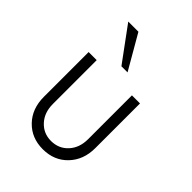

<svg xmlns="http://www.w3.org/2000/svg" viewBox="-220 -854 968 968"><g transform="rotate(45 264.5 -370.0)"><path d="M292.5 -566.2H248.8L113.8 -750H186.2ZM263.8 10Q183.8 10 132.5 -43.1Q81.2 -96.2 81.2 -181.2V-500H138.8V-187.5Q138.8 -126.2 174.4 -87.5Q210 -48.8 263.8 -48.8Q318.8 -48.8 354.4 -87.5Q390 -126.2 390 -187.5V-500H447.5V-181.2Q447.5 -97.5 396.2 -43.8Q345 10 263.8 10Z"/></g></svg>

Font: Now Light
Style: Regular
Weight: 300
Designer: Alfredo Marco Pradil
Foundry: Alfredo Marco Pradil
Version: Version 1.002;PS 001.002;hotconv 1.0.88;makeotf.lib2.5.64775